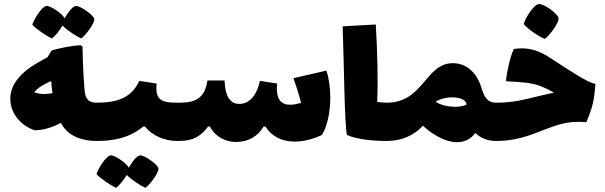

<svg xmlns="http://www.w3.org/2000/svg" viewBox="-20 -685 2940 933"><path d="M232 -498C245 -507 270 -536 284 -561C304 -539 352 -508 375 -498C395 -512 441 -572 438 -593C434 -612 368 -659 348 -656C331 -653 309 -623 294 -596C285 -617 224 -659 205 -656C181 -652 143 -587 137 -565C155 -544 208 -509 232 -498ZM449 -186C413 -186 395 -201 391 -246C388 -284 383 -347 381 -458L373 -465C335 -465 260 -449 232 -440C224 -431 219 -419 211 -407C161 -379 30 -318 30 -205C30 -121 98 -68 148 -52C190 -52 236 -66 276 -88C311 -18 388 0 449 0C470 0 476 -33 476 -93C476 -150 471 -186 449 -186ZM146 -237C168 -263 199 -278 229 -291C230 -271 232 -251 235 -232C199 -226 170 -227 146 -237Z M840 -186C760 -186 734 -202 741 -279L657 -292C617 -205 542 -186 449 -186C427 -186 422 -150 422 -93C422 -33 428 0 449 0C508 0 599 -6 676 -70H685C719 -25 782 0 840 0C861 0 867 -33 867 -93C867 -150 862 -186 840 -186ZM660 70C643 73 621 103 606 130C597 109 536 67 517 70C493 74 455 139 449 161C467 182 520 217 544 228C557 219 582 190 596 165C616 187 664 218 687 228C707 214 753 154 750 133C746 114 680 67 660 70Z M1566 -342 1406 -305C1416 -275 1432 -231 1443 -185C1425 -180 1407 -176 1390 -176C1350 -176 1318 -198 1327 -279L1243 -292C1225 -210 1184 -180 1143 -180C1105 -180 1075 -206 1071 -294H988C974 -186 899 -186 840 -186C818 -186 813 -150 813 -93C813 -33 819 0 840 0C894 0 943 -5 991 -70H1000C1027 -19 1077 5 1128 5C1184 5 1232 -21 1261 -70H1270C1300 -22 1350 3 1412 3C1452 3 1497 -7 1544 -29C1571 -72 1585 -141 1585 -210C1585 -257 1579 -303 1566 -342Z M1859 -186C1849 -186 1832 -187 1813 -190C1818 -303 1813 -451 1806 -566L1645 -557C1652 -374 1654 -77 1666 -29C1716 -7 1794 0 1859 0C1880 0 1886 -33 1886 -93C1886 -150 1881 -186 1859 -186Z M2391 -186C2348 -186 2334 -213 2320 -256C2299 -330 2248 -378 2181 -378C2046 -378 2039 -186 1859 -186C1837 -186 1832 -150 1832 -93C1832 -33 1838 0 1859 0C1932 0 1992 -27 2035 -74C2083 -30 2145 6 2201 6C2239 6 2269 -11 2290 -39C2314 -15 2348 0 2391 0C2412 0 2418 -33 2418 -93C2418 -150 2413 -186 2391 -186ZM2193 -166C2162 -166 2122 -173 2097 -191C2122 -206 2151 -212 2177 -212C2221 -212 2246 -196 2247 -178C2242 -172 2217 -166 2193 -166Z M2627 -496C2649 -510 2699 -576 2694 -598C2690 -619 2620 -670 2597 -665C2571 -661 2530 -592 2525 -568C2543 -545 2600 -506 2627 -496ZM2650 -406C2610 -432 2568 -450 2516 -450C2504 -450 2491 -449 2477 -447C2462 -418 2444 -345 2439 -294L2443 -290C2506 -286 2560 -285 2608 -266C2631 -257 2652 -246 2672 -235C2639 -228 2611 -221 2585 -215C2524 -200 2472 -186 2391 -186C2369 -186 2364 -150 2364 -93C2364 -33 2370 0 2391 0C2510 0 2583 -41 2661 -68C2711 -86 2762 -98 2829 -91C2858 -158 2869 -201 2873 -278C2842 -278 2732 -353 2650 -406Z"/></svg>

Font: FilmFarsi_V5 Display
Style: Regular
Weight: 400
Designer: Borna Izadpanah
Foundry: Borna Izadpanah
Version: Version 1.000;PS 001.000;hotconv 1.0.88;makeotf.lib2.5.64775